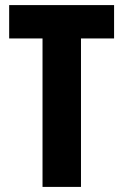

<svg xmlns="http://www.w3.org/2000/svg" viewBox="-20 -734 484 754"><path d="M298 0V-583H428V-714H16V-583H147V0Z"/></svg>

Font: Noto Sans Gurmukhi UI ExtraCondensed ExtraBold
Style: Regular
Weight: 800
Width: 2
Designer: Jelle Bosma - Monotype Design Team
Foundry: Monotype Imaging Inc.
Version: Version 2.004